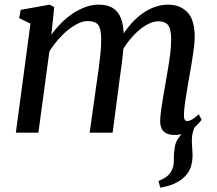

<svg xmlns="http://www.w3.org/2000/svg" viewBox="-20 -586 958 848"><path d="M687.5 242.5 680 213.5Q702.5 204 716.5 193.5Q730.5 183 738.5 166.5Q748.5 147 747.8 120.8Q747 94.5 751.5 67.5Q754.5 40.5 770 21.2Q785.5 2 796 -12L856.5 -48.5Q838.5 -27.5 832.5 -5.2Q826.5 17 827.5 45Q828 57.5 829.2 71.8Q830.5 86 830.5 99.5Q830.5 132.5 819.8 159.2Q809 186 781 207Q763 220 741.2 228.8Q719.5 237.5 687.5 242.5ZM219.5 -554.5 207 -432.5Q226 -459.5 249.8 -483.5Q273.5 -507.5 301 -526Q328.5 -544.5 357.8 -555Q387 -565.5 416.5 -565.5Q453 -565.5 477.2 -551.2Q501.5 -537 513.8 -506.2Q526 -475.5 527 -425.5Q527 -420.5 526.8 -414.5Q526.5 -408.5 526 -402.5Q525.5 -396.5 525 -389.5L509.5 -409Q527 -442.5 550.5 -471Q574 -499.5 601.5 -520.8Q629 -542 659.8 -553.8Q690.5 -565.5 723 -565.5Q774.5 -565.5 807.2 -532.5Q840 -499.5 840 -421.5Q840 -401 836 -370.8Q832 -340.5 826.5 -307.5Q821 -274.5 816 -246.5Q811.5 -220.5 806.5 -191.5Q801.5 -162.5 797.5 -134.5Q793.5 -106.5 792.5 -84Q791.5 -67 795 -59.2Q798.5 -51.5 806 -51.5Q817 -51.5 828.8 -58.5Q840.5 -65.5 858 -81.5L870.5 -57Q865.5 -49.5 849.5 -33.2Q833.5 -17 808.8 -3.5Q784 10 752 10Q727.5 10 713 2Q698.5 -6 692.8 -20.5Q687 -35 687.5 -54Q688 -74.5 692 -103.2Q696 -132 701.5 -163.2Q707 -194.5 712 -223Q716.5 -251 722.2 -284Q728 -317 732 -350.5Q736 -384 736 -413Q735.5 -459.5 721.8 -475.8Q708 -492 679 -492Q658.5 -492 635 -480.2Q611.5 -468.5 588 -447.2Q564.5 -426 543.5 -398.2Q522.5 -370.5 507.5 -338L526.5 -398Q525.5 -375 522.8 -348.2Q520 -321.5 516.5 -295Q513 -268.5 509.5 -245L477.5 0H376L407 -221Q411.5 -249.5 416 -283.2Q420.5 -317 423.8 -350.5Q427 -384 427 -412.5Q426.5 -460.5 413.2 -476.8Q400 -493 367 -493Q347.5 -493 325 -482.2Q302.5 -471.5 279.5 -452.8Q256.5 -434 235.5 -409.8Q214.5 -385.5 198 -358L149.5 0H50L114.5 -481.5L64.5 -506L71.5 -542.5L199 -565.5Z"/></svg>

Font: Merriweather 24pt
Style: Italic
Weight: 400
Italic angle: -7.8°
Designer: Eben Sorkin
Foundry: Eben Sorkin
Version: Version 2.101